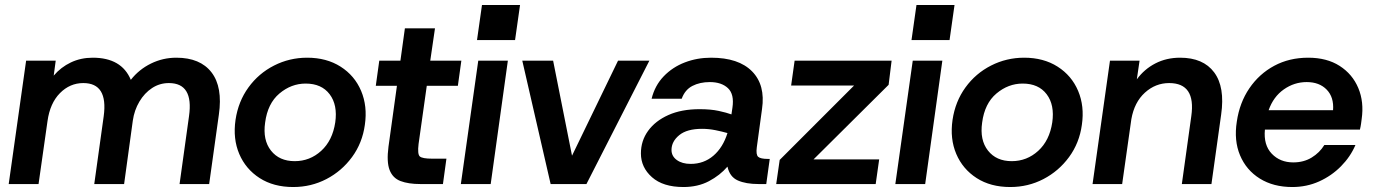

<svg xmlns="http://www.w3.org/2000/svg" viewBox="-20 -740 5524 772"><path d="M15 0 85 -496H204L196 -436Q225 -470 265 -489Q305 -508 353 -508Q469 -508 506 -419Q539 -461 587 -484.5Q635 -508 689 -508Q785 -508 830.5 -449Q876 -390 860 -279L821 0H702L740 -273Q759 -406 659 -406Q622 -406 591.5 -386Q561 -366 540.5 -331.5Q520 -297 514 -255L479 0H359L397 -273Q415 -406 315 -406Q261 -406 221 -365.5Q181 -325 171 -253L135 0Z M1159 12Q1080 12 1024 -24Q968 -60 942 -121Q916 -182 927 -258Q938 -332 979 -388.5Q1020 -445 1082 -476.5Q1144 -508 1215 -508Q1293 -508 1349.5 -472Q1406 -436 1432 -374.5Q1458 -313 1447 -238Q1437 -165 1395.5 -108.5Q1354 -52 1292.5 -20Q1231 12 1159 12ZM1165 -92Q1226 -92 1271.5 -133.5Q1317 -175 1328 -248Q1338 -318 1305.5 -361Q1273 -404 1209 -404Q1151 -404 1103.5 -364Q1056 -324 1046 -247Q1036 -177 1069.5 -134.5Q1103 -92 1165 -92Z M1670 0Q1622 0 1590.5 -12Q1559 -24 1546.5 -56.5Q1534 -89 1542 -150L1576 -395H1491L1505 -496H1590L1608 -626H1729L1710 -496H1835L1821 -395H1696L1663 -161Q1658 -120 1668 -111Q1678 -102 1718 -102H1775L1761 0Z M1898 -579 1918 -720H2071L2051 -579ZM1833 0 1903 -496H2022L1953 0Z M2194 0 2080 -496H2204L2280 -114L2465 -496H2591L2338 0Z M2728 12Q2646 12 2601.5 -27.5Q2557 -67 2557 -123Q2557 -174 2586 -214Q2615 -254 2667.5 -277.5Q2720 -301 2793 -301Q2838 -301 2870 -294Q2902 -287 2921 -280L2925 -307Q2933 -361 2907 -385.5Q2881 -410 2834 -410Q2794 -410 2764 -394.5Q2734 -379 2721 -343H2600Q2613 -396 2648.5 -433Q2684 -470 2733.5 -489Q2783 -508 2839 -508Q2950 -508 3004 -453Q3058 -398 3044 -302L3023 -148Q3019 -118 3028.5 -109.5Q3038 -101 3068 -101H3075L3061 0H3030Q2979 0 2946.5 -14.5Q2914 -29 2905 -70Q2875 -35 2830.5 -11.5Q2786 12 2728 12ZM2680 -137Q2680 -112 2701.5 -96.5Q2723 -81 2757 -81Q2810 -81 2848.5 -114Q2887 -147 2905 -205Q2884 -211 2857 -216.5Q2830 -222 2803 -222Q2742 -222 2711 -196.5Q2680 -171 2680 -137Z M3101 0 3115 -97 3414 -396H3161L3175 -496H3565L3553 -399L3251 -99H3515L3501 0Z M3645 -579 3665 -720H3818L3798 -579ZM3580 0 3650 -496H3769L3700 0Z M4042 12Q3963 12 3907 -24Q3851 -60 3825 -121Q3799 -182 3810 -258Q3821 -332 3862 -388.5Q3903 -445 3965 -476.5Q4027 -508 4098 -508Q4176 -508 4232.5 -472Q4289 -436 4315 -374.5Q4341 -313 4330 -238Q4320 -165 4278.5 -108.5Q4237 -52 4175.5 -20Q4114 12 4042 12ZM4048 -92Q4109 -92 4154.5 -133.5Q4200 -175 4211 -248Q4221 -318 4188.5 -361Q4156 -404 4092 -404Q4034 -404 3986.5 -364Q3939 -324 3929 -247Q3919 -177 3952.5 -134.5Q3986 -92 4048 -92Z M4732 0 4770 -273Q4789 -406 4681 -406Q4626 -406 4583.5 -367.5Q4541 -329 4529 -261L4492 0H4373L4443 -496H4562L4551 -421Q4581 -462 4625.5 -485Q4670 -508 4725 -508Q4818 -508 4862 -449Q4906 -390 4890 -279L4851 0Z M5176 12Q5100 12 5045.5 -22Q4991 -56 4966 -115.5Q4941 -175 4953 -251Q4964 -327 5003.5 -385Q5043 -443 5103.5 -475.5Q5164 -508 5240 -508Q5315 -508 5366.5 -475Q5418 -442 5441.5 -386Q5465 -330 5455 -261Q5454 -253 5452.5 -242Q5451 -231 5448 -219H5066Q5060 -157 5093.5 -122Q5127 -87 5180 -87Q5222 -87 5254 -106.5Q5286 -126 5305 -157H5430Q5410 -110 5372 -71.5Q5334 -33 5284 -10.5Q5234 12 5176 12ZM5234 -410Q5184 -410 5142 -380.5Q5100 -351 5081 -297H5340Q5344 -349 5314.5 -379.5Q5285 -410 5234 -410Z"/></svg>

Font: Host Grotesk SemiBold
Style: Italic
Weight: 600
Italic angle: -8°
Designer: Doğukan Karapınar based on Poppins by Indian Type Foundry, Jonny Pinhorn
Foundry: Element Type
Version: Version 1.001; ttfautohint (v1.8.4.7-5d5b)